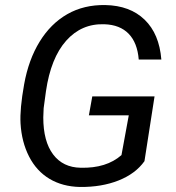

<svg xmlns="http://www.w3.org/2000/svg" viewBox="-20 -741 706 771"><path d="M560.1 -93.8Q524.4 -43.5 456.3 -16.4Q388.2 10.7 300.8 9.8Q231 8.3 178.7 -22.9Q126.5 -54.2 96.7 -112.5Q66.9 -170.9 62.5 -245.1Q59.1 -303.2 76.9 -402.3Q94.7 -501.5 139.2 -573.7Q183.6 -646 250.2 -684.1Q316.9 -722.2 402.8 -720.7Q502 -718.8 560.8 -661.9Q619.6 -605 627.9 -502H537.1Q531.7 -569.3 496.6 -605.5Q461.4 -641.6 399.4 -643.6Q307.6 -647 245.8 -577.6Q184.1 -508.3 164.6 -375L155.3 -306.6L153.8 -269.5Q153.8 -173.3 193.4 -120.8Q232.9 -68.4 304.2 -67.4Q407.2 -64.9 467.8 -118.2L497.1 -277.8H336.9L350.6 -354H600.6Z"/></svg>

Font: TypoPRO Roboto
Style: Italic
Weight: 400
Italic angle: -12°
Designer: Google
Version: Version 2.136; 2016